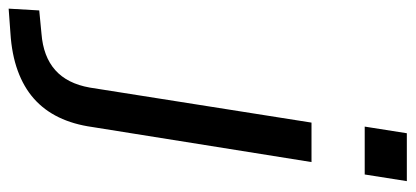

<svg xmlns="http://www.w3.org/2000/svg" viewBox="-400 -472 938 433"><g transform="rotate(90 68.5 -256.0)"><path d="M138 -610 153 -705H261L246 -610ZM-128 193 -124 124 -72 119Q-20 115 10.5 88Q41 61 50 10L129 -490H218L139 4Q133 47 117 80Q101 113 75 136Q49 159 12 172.5Q-25 186 -73 189Z"/></g></svg>

Font: Nunito Sans 10pt SemiExpanded
Style: Italic
Weight: 400
Width: 6
Italic angle: -9°
Designer: Vernon Adams
Foundry: Vernon Adams
Version: Version 3.101;gftools[0.9.27]